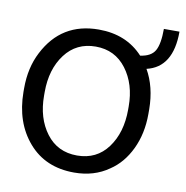

<svg xmlns="http://www.w3.org/2000/svg" viewBox="-73 -670 744 770"><g transform="rotate(10 298.5 -285.0)"><path d="M22.5 -252.9V-268.6Q22.5 -351.6 55.7 -416Q125 -551.8 277.3 -551.8Q389.6 -551.8 458 -477.5Q502 -483.4 517.6 -510.7Q533.2 -538.1 533.2 -599.6H596.7Q596.7 -454.1 492.2 -429.7Q530.3 -363.3 531.2 -272.5V-252Q531.2 -172.9 501 -109.4Q470.7 -45.9 418.9 -11.7Q359.4 30.3 278.3 30.3Q161.1 30.3 92.3 -49.3Q23.4 -128.9 22.5 -252.9ZM106.4 -252.9Q106.4 -161.1 152.3 -100.1Q198.2 -39.1 277.8 -39.1Q357.4 -39.1 402.8 -100.6Q448.2 -162.1 448.2 -255.9V-268.6Q448.2 -359.4 401.9 -420.9Q355.5 -482.4 276.9 -482.4Q198.2 -482.4 152.3 -421.4Q106.4 -360.4 106.4 -267.6Z"/></g></svg>

Font: GenEi M Gothic v2 Regular
Style: Regular
Weight: 400
Version: Version 2.0